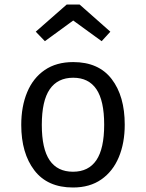

<svg xmlns="http://www.w3.org/2000/svg" viewBox="-20 -830 655 862"><path d="M308.7 -551.3Q423.1 -551.3 481.5 -474.9Q540 -398.5 540 -270.3Q540 -187.7 513.3 -124.1Q486.7 -60.5 434.9 -24.4Q383.1 11.8 307.7 11.8Q193.3 11.8 134.4 -65.1Q75.4 -142.1 75.4 -269.2Q75.4 -352.3 102.1 -416.2Q128.7 -480 180.8 -515.6Q232.8 -551.3 308.7 -551.3ZM308.7 -481Q239 -481 203.3 -429.2Q167.7 -377.4 167.7 -269.2Q167.7 -162.1 202.8 -110.5Q237.9 -59 307.7 -59Q377.4 -59 412.6 -110.8Q447.7 -162.6 447.7 -270.3Q447.7 -377.9 412.8 -429.5Q377.9 -481 308.7 -481ZM181.5 -645.1 140.5 -687.7 279.5 -809.7H337.4L475.4 -687.7L436.4 -645.1L308.7 -737.9Z"/></svg>

Font: FiraCode Nerd Font Mono
Style: Regular
Weight: 400
Monospace: yes
Designer: Carrois Corporate, Edenspiekermann AG, Nikita Prokopov
Foundry: Carrois Corporate, Edenspiekermann AG, Nikita Prokopov
Version: Version 6.002;Nerd Fonts 3.4.0